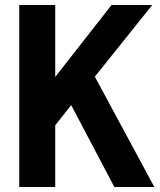

<svg xmlns="http://www.w3.org/2000/svg" viewBox="-20 -749 642 769"><path d="M57.1 0H201.2V-247.1L265.1 -328.1L438 0H598.1L359.9 -441.9L589.8 -729H426.8L201.2 -440.9V-729H57.1Z"/></svg>

Font: Hack
Style: Bold
Weight: 700
Monospace: yes
Designer: Christopher Simpkins
Foundry: Christopher Simpkins
Version: Version 2.010